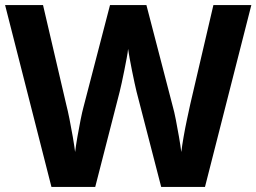

<svg xmlns="http://www.w3.org/2000/svg" viewBox="-20 -734 1007 754"><path d="M967 -714 785 0H613L516 -375Q513 -386 508.5 -408Q504 -430 498.5 -456Q493 -482 489 -505.5Q485 -529 483 -542Q482 -529 477.5 -505.5Q473 -482 468 -456.5Q463 -431 458 -408.5Q453 -386 450 -374L354 0H182L0 -714H149L240 -324Q246 -301 253 -266Q260 -231 266 -196Q272 -161 275 -137Q278 -162 284 -196.5Q290 -231 296.5 -263.5Q303 -296 308 -314L412 -714H555L659 -314Q664 -297 670.5 -264Q677 -231 683 -196Q689 -161 692 -137Q695 -162 701 -196.5Q707 -231 714.5 -266Q722 -301 727 -324L818 -714Z"/></svg>

Font: Noto Sans Bassa Vah
Style: Regular
Weight: 400
Designer: Monotype Design Team
Foundry: Monotype Imaging Inc.
Version: Version 2.002